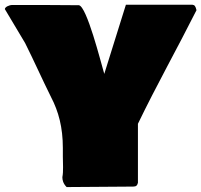

<svg xmlns="http://www.w3.org/2000/svg" viewBox="-47 -756 833 794"><path d="M765.6 -713.9C761.7 -730.5 757.8 -735.4 749 -736.3H473.6L384.2 -450.4C369.3 -501.5 311.9 -729.4 279.3 -734.4C229.5 -734.4 177.7 -735.4 127 -735.4H3.9C-8.8 -735.4 -26.9 -727.1 -26.9 -718.3L56.8 -578C93.7 -504.3 127.3 -428.4 164.1 -354.5C195.3 -294.9 212.9 -228.5 212.9 -144.5V-109.4C212.9 -82 215.8 -46.9 210.9 -23.4C210.9 -11.7 213.9 2.9 228.5 17.6C324.2 17.6 411.1 15.6 503.9 15.6C516.6 15.6 520.5 10.7 523.4 0V-244.1C600.7 -404.2 686.4 -556.4 765.6 -713.9Z"/></svg>

Font: Bowlby One SC
Style: Regular
Weight: 400
Width: 1
Version: Version 1.2